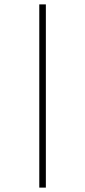

<svg xmlns="http://www.w3.org/2000/svg" viewBox="-20 -735 388 875"><path d="M159 -715V120H189V-715Z"/></svg>

Font: Sprat Condensed Medium
Style: Regular
Weight: 500
Width: 3
Designer: Ethan Nakache
Foundry: Collletttivo
Version: Version 2.000;Glyphs 3.2 (3217)